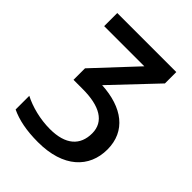

<svg xmlns="http://www.w3.org/2000/svg" viewBox="-207 -824 943 943"><g transform="rotate(45 265.0 -352.0)"><path d="M223 10C399 10 490 -80 490 -206C490 -333 395 -403 248 -411L460 -635V-714H50V-623H329L130 -410V-330H194C311 -330 381 -291 381 -209C381 -126 328 -77 219 -77C151 -77 82 -95 32 -121V-26C81 -3 141 10 223 10Z"/></g></svg>

Font: Noto Sans Mono Condensed Medium
Style: Regular
Weight: 500
Width: 3
Designer: Monotype Design Team
Foundry: Monotype Imaging Inc.
Version: Version 2.014